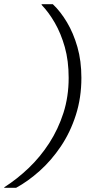

<svg xmlns="http://www.w3.org/2000/svg" viewBox="-99 -770 477 920"><path d="M230 -397Q230 -307 205 -229Q180 -151 137 -84.5Q94 -18 38.5 35Q-17 88 -78 127L-79 130H-22Q35 99 91 49Q147 -1 192.5 -68.5Q238 -136 264.5 -219Q291 -302 291 -397Q291 -478 272 -544.5Q253 -611 222 -663Q191 -715 154 -750H101L100 -747Q134 -712 163.5 -661Q193 -610 211.5 -544.5Q230 -479 230 -397Z"/></svg>

Font: Roboto Serif 20pt ExtraLight
Style: Italic
Weight: 250
Italic angle: -10°
Version: Version 1.007